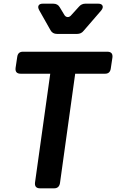

<svg xmlns="http://www.w3.org/2000/svg" viewBox="-20 -1027 633 1047"><path d="M199 0Q167 0 171 -32L254 -625H93Q61 -625 65 -657L74 -717Q78 -745 105 -745H565Q597 -745 593 -713L584 -653Q580 -625 553 -625H390L307 -28Q302 0 275 0ZM291 -842Q266 -842 255 -863L194 -971Q185 -987 190.5 -997Q196 -1007 214 -1007H270Q295 -1007 306 -987L329 -949Q336 -935 348 -934Q360 -933 370 -946L410 -990Q424 -1007 446 -1007H515Q534 -1007 539 -996Q544 -985 532 -970L436 -859Q423 -842 400 -842Z"/></svg>

Font: Pitagon Sans Text Bold
Style: Italic
Weight: 700
Italic angle: -8°
Designer: Travis Tran
Foundry: Pitagon
Version: Version 1.001; ttfautohint (v1.8.4.7-5d5b);gftools[0.9.26]